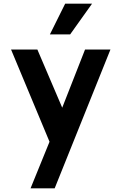

<svg xmlns="http://www.w3.org/2000/svg" viewBox="-20 -770 649 1043"><path d="M361 -583 480 -750H334L251 -583ZM580 -501H442L318 -185L183 -501H40L249 0L146 253H277Z"/></svg>

Font: Oakes Bold
Style: Regular
Weight: 700
Designer: Samuel Oakes
Foundry: Samuel Oakes
Version: Version 1.003;PS 001.003;hotconv 1.0.88;makeotf.lib2.5.64775